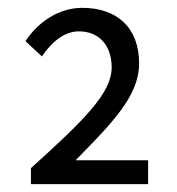

<svg xmlns="http://www.w3.org/2000/svg" viewBox="-20 -911 451 490"><path d="M59 -441H358V-502H173C266 -597 335 -666 335 -749C335 -842 277 -891 190 -891C131 -891 78 -856 45 -806L87 -767C111 -803 144 -831 181 -831C233 -831 265 -795 265 -739C265 -673 194 -604 59 -482Z"/></svg>

Font: Noto Sans HK
Style: Regular
Weight: 400
Designer: Ryoko NISHIZUKA 西塚涼子 (kana, bopomofo & ideographs); Paul D. Hunt (Latin, Greek & Cyrillic); Sandoll Communications 산돌커뮤니
Foundry: Adobe
Version: Version 2.004;hotconv 1.0.118;makeotfexe 2.5.65603